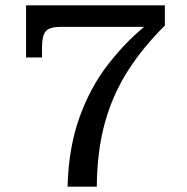

<svg xmlns="http://www.w3.org/2000/svg" viewBox="-20 -702 705 722"><path d="M234 0Q238 -146 278 -258Q318 -370 382 -454Q446 -538 522 -601H209Q166 -601 152 -584.5Q138 -568 138 -523V-486H78V-682H600V-606Q519 -526 462 -437.5Q405 -349 375 -242.5Q345 -136 344 0Z"/></svg>

Font: Montagu Slab 16pt
Style: Regular
Weight: 400
Designer: Florian Karsten
Foundry: Florian Karsten
Version: Version 1.000; ttfautohint (v1.8.3)